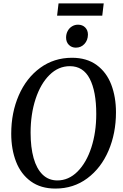

<svg xmlns="http://www.w3.org/2000/svg" viewBox="-20 -1090 716 1120"><path d="M45.5 -310.5Q45.5 -432.5 89.5 -533.8Q133.5 -635 214.2 -694Q295 -753 400 -753Q486 -753 543.8 -710.8Q601.5 -668.5 629 -596.5Q656.5 -524.5 656.5 -435Q656.5 -312.5 613 -211Q569.5 -109.5 489.2 -49.8Q409 10 303 10Q218 10 160 -32Q102 -74 73.8 -146.5Q45.5 -219 45.5 -310.5ZM541.5 -425Q541.5 -557 503.5 -630.5Q465.5 -704 387.5 -704Q320.5 -704 268.5 -652.5Q216.5 -601 187.5 -512.5Q158.5 -424 158.5 -316Q158.5 -230.5 176 -168Q193.5 -105.5 228.5 -71.5Q263.5 -37.5 314.5 -37.5Q380.5 -37.5 432.2 -89.2Q484 -141 512.8 -229.5Q541.5 -318 541.5 -425ZM365.5 -871Q365.5 -892 374.8 -909.2Q384 -926.5 400 -936.2Q416 -946 435 -946Q461 -946 477 -929.8Q493 -913.5 493 -888Q492.5 -855 472.5 -833.5Q452.5 -812 422.5 -812Q398 -812 381.8 -828.2Q365.5 -844.5 365.5 -871ZM313 -998.5 321.5 -1070H585L576.5 -998.5Z"/></svg>

Font: Merriweather Text
Style: Italic
Weight: 400
Italic angle: -7.8°
Designer: Eben Sorkin
Foundry: Eben Sorkin
Version: Version 2.100